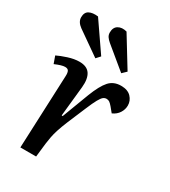

<svg xmlns="http://www.w3.org/2000/svg" viewBox="-190 -875 862 971"><g transform="rotate(30 241.5 -389.5)"><path d="M105 -427Q106 -446 101 -456Q96 -466 80 -466Q61 -466 22 -449L7 -491Q29 -502 64.5 -513.5Q100 -525 130 -525Q174 -525 192 -498Q210 -471 205 -420L187 -245L193 -244L252 -400Q278 -467 304 -496Q330 -525 373 -525Q412 -525 432 -504Q452 -483 452 -455Q452 -432 439 -411.5Q426 -391 401 -380L378 -408Q367 -421 359.5 -426Q352 -431 342 -431Q332 -431 323.5 -424.5Q315 -418 303.5 -397.5Q292 -377 274 -334Q247 -271 230.5 -231Q214 -191 206 -165.5Q198 -140 194.5 -121Q191 -102 188 -80L179 0H87ZM215 -684Q202 -695 195 -705.5Q188 -716 188 -730Q188 -760 208.5 -772Q229 -784 259 -776L365 -603L341 -580ZM53 -676Q24 -697 24 -724Q24 -753 43.5 -763.5Q63 -774 96 -770L211 -603L190 -580Z"/></g></svg>

Font: Literata 36pt Medium
Style: Italic
Weight: 500
Italic angle: -2°
Designer: Latin by Veronika Burian and Jose Scaglione. Greek by Irene Vlachou. Cyrillic by Vera Evstafieva
Foundry: TypeTogether
Version: Version 3.002